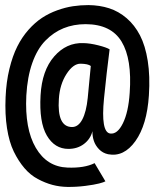

<svg xmlns="http://www.w3.org/2000/svg" viewBox="-20 -726 610 755"><path d="M244.5 9Q214.5 8.5 186.2 1Q158 -6.5 128.8 -22Q99.5 -37.5 76 -65Q52.5 -92.5 34.2 -130Q16 -167.5 7.5 -222.2Q-1 -277 2 -343.5Q4.5 -404 17 -455.2Q29.5 -506.5 48 -543.2Q66.5 -580 92 -608.8Q117.5 -637.5 145.2 -655.8Q173 -674 205 -685.5Q237 -697 266.8 -701.5Q296.5 -706 327.5 -706Q372 -705.5 409.2 -693.5Q446.5 -681.5 478 -654.5Q509.5 -627.5 530.5 -587Q551.5 -546.5 561 -486.5Q570.5 -426.5 565.5 -351Q558 -235 512.5 -171.2Q467 -107.5 405 -119.5Q384 -124 369.5 -139Q355 -154 349 -172.2Q343 -190.5 343.5 -210Q335.5 -179 310 -159.8Q284.5 -140.5 249 -140.5Q195 -140.5 164.2 -193Q133.5 -245.5 139.5 -351Q145 -449 193 -504Q241 -559 308 -556.5Q334 -556 366.5 -547.8Q399 -539.5 411 -532Q399 -439 389 -339Q376 -206.5 413 -201Q441.5 -197 463.2 -241Q485 -285 490 -361Q499.5 -494 458.2 -562.2Q417 -630.5 317 -631Q269.5 -631 230 -615Q190.5 -599 158.5 -566.2Q126.5 -533.5 107 -478.5Q87.5 -423.5 83.5 -350Q77 -219.5 120.8 -144.8Q164.5 -70 245.5 -67Q312 -64.5 352 -84.5L394.5 -13Q389 -9.5 369.8 -4.5Q350.5 0.5 315.2 5Q280 9.5 244.5 9ZM263.5 -226.5Q288 -226.5 303.8 -256.5Q319.5 -286.5 325 -341Q326 -351.5 330.5 -398.8Q335 -446 337 -466.5Q326.5 -475 297 -475.5Q268 -476 241.5 -435Q215 -394 211.5 -337Q204 -226.5 263.5 -226.5Z"/></svg>

Font: League Mono Narrow Medium
Style: Regular
Weight: 500
Width: 3
Designer: Tyler Finck
Foundry: The League of Moveable Type / Tyler Finck
Version: Version 2.210